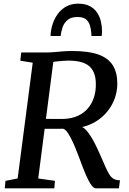

<svg xmlns="http://www.w3.org/2000/svg" viewBox="-20 -1030 706 1050"><path d="M6 0 10 -41 76.5 -54 159 -687 91 -698 96 -743H228Q253.5 -743 275.8 -745Q298 -747 322 -749Q346 -751 376 -751Q465.5 -751 519 -731.5Q572.5 -712 596.8 -673Q621 -634 621.5 -576Q622 -513.5 593.2 -459.8Q564.5 -406 513 -371.2Q461.5 -336.5 394 -329.5L416 -337.5Q432.5 -338.5 450 -319.5Q467.5 -300.5 483.8 -272.5Q500 -244.5 512.8 -216.5Q525.5 -188.5 533 -171.5Q548.5 -136 559.2 -111.8Q570 -87.5 580 -72.8Q590 -58 603 -51.2Q616 -44.5 636 -44L630.5 0H504.5Q495 0 484.2 -12Q473.5 -24 461.2 -48.8Q449 -73.5 434 -112Q421 -147 407.2 -183Q393.5 -219 379.5 -250.2Q365.5 -281.5 351.8 -302Q338 -322.5 325 -326Q323 -326 309 -325.8Q295 -325.5 276.2 -325.5Q257.5 -325.5 239.2 -325.5Q221 -325.5 210 -325.5L217 -380Q227.5 -380 245.5 -379.8Q263.5 -379.5 282.5 -379.5Q301.5 -379.5 316.2 -379.5Q331 -379.5 335.5 -380Q375.5 -382.5 407.2 -397.2Q439 -412 461 -437.8Q483 -463.5 494.2 -498.8Q505.5 -534 504 -577Q502.5 -638 467.8 -668.2Q433 -698.5 354 -698.5Q344 -698.5 323.5 -697.2Q303 -696 282.5 -693.2Q262 -690.5 253 -686.5L276 -726L189 -54L280.5 -41L277 0ZM407 -1010Q446 -1010 471.5 -996.2Q497 -982.5 511.5 -960.2Q526 -938 532 -911.5Q538 -885 538 -858.5Q538 -852 537.5 -845.5Q537 -839 536 -833H480Q480 -837.5 479.8 -842.5Q479.5 -847.5 479 -852.5Q477 -874.5 470.8 -893.8Q464.5 -913 449.2 -925Q434 -937 404 -937Q368 -937 348.8 -920.2Q329.5 -903.5 321.8 -879.5Q314 -855.5 311.5 -833H256.5Q256.5 -840.5 257.2 -847.2Q258 -854 259 -861.5Q265.5 -902.5 284.5 -936.2Q303.5 -970 334.5 -990Q365.5 -1010 407 -1010Z"/></svg>

Font: Merriweather 20pt Medium
Style: Italic
Weight: 500
Italic angle: -7.8°
Version: Version 2.101